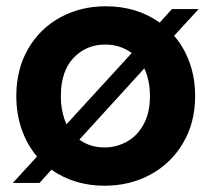

<svg xmlns="http://www.w3.org/2000/svg" viewBox="-20 -583 674 612"><path d="M535 -469Q567 -432 584.5 -383Q602 -334 602 -277Q602 -192 563.5 -127Q525 -62 459.5 -26.5Q394 9 313 9Q217 9 144 -42L106 0H21L98 -84Q66 -122 49 -171Q32 -220 32 -277Q32 -362 69.5 -427Q107 -492 172 -527.5Q237 -563 317 -563Q416 -563 489 -511L528 -554H613ZM174 -277Q174 -226 192 -187L400 -414Q363 -441 315 -441Q255 -441 214.5 -398.5Q174 -356 174 -277ZM458 -277Q458 -326 440 -365L233 -138Q267 -113 313 -113Q351 -113 384.5 -131.5Q418 -150 438 -187Q458 -224 458 -277Z"/></svg>

Font: Fz Poppins SemBd
Style: Regular
Weight: 600
Designer: Ninad Kale (Devanagari), Jonny Pinhorn (Latin)
Foundry: Indian Type Foundry
Version: Vit hóa bi Vntype.Com & FontZin.Com